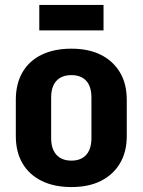

<svg xmlns="http://www.w3.org/2000/svg" viewBox="-20 -747 577 777"><path d="M269 10Q199 10 148.5 -15Q98 -40 71 -86Q44 -132 44 -197V-343Q44 -408 71 -454.5Q98 -501 148.5 -525.5Q199 -550 269 -550Q339 -550 388.5 -525Q438 -500 465.5 -454Q493 -408 493 -343V-197Q493 -132 465.5 -86Q438 -40 388.5 -15Q339 10 269 10ZM269 -97Q308 -97 329 -120.5Q350 -144 350 -188V-352Q350 -397 329 -420Q308 -443 269 -443Q230 -443 208.5 -420Q187 -397 187 -352V-188Q187 -144 208.5 -120.5Q230 -97 269 -97ZM399 -727V-624H139V-727Z"/></svg>

Font: Pathway Extreme Condensed
Style: Bold
Weight: 700
Width: 3
Version: Version 1.001;gftools[0.9.26]